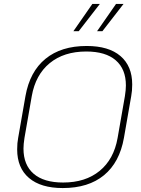

<svg xmlns="http://www.w3.org/2000/svg" viewBox="-20 -943 716 973"><path d="M67 -186Q67 -219 72 -244L109 -456Q131 -580 210.5 -645Q290 -710 419 -710Q531 -710 590.5 -659Q650 -608 650 -515Q650 -482 645 -456L608 -244Q586 -120 507 -55Q428 10 298 10Q187 10 127 -41Q67 -92 67 -186ZM576 -244 613 -456Q618 -488 618 -510Q618 -593 566.5 -637.5Q515 -682 417 -682Q304 -682 232 -623Q160 -564 141 -456L104 -244Q99 -212 99 -190Q99 -107 150.5 -62.5Q202 -18 300 -18Q413 -18 485 -77Q557 -136 576 -244ZM448 -923H486L379 -785H352ZM568 -923H606L499 -785H472Z"/></svg>

Font: KoHo ExtraLight
Style: Italic
Weight: 275
Italic angle: -10°
Version: Version 1.000; ttfautohint (v1.6)